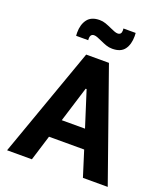

<svg xmlns="http://www.w3.org/2000/svg" viewBox="-163 -1036 999 1149"><g transform="rotate(20 336.5 -461.5)"><path d="M450 -162H226L176 0H18L267 -700H412L659 0H501ZM412 -281 340 -507H334L264 -281ZM171 -805Q171 -857 195.5 -889.5Q220 -922 273 -922Q293 -922 311.5 -915.5Q330 -909 354 -898Q367 -892 379 -887.5Q391 -883 400 -883Q424 -883 424 -911Q424 -919 423 -923H501L502 -903Q502 -850 478.5 -818Q455 -786 401 -786Q380 -786 361.5 -792.5Q343 -799 319 -810Q306 -816 294 -820.5Q282 -825 273 -825Q245 -825 249 -785H172Q171 -792 171 -805Z"/></g></svg>

Font: Be Vietnam ExtraBold
Style: Regular
Weight: 800
Designer: Gabriel Lam
Foundry: TypeRant
Version: Version 4.000